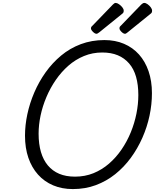

<svg xmlns="http://www.w3.org/2000/svg" viewBox="-20 -1274 1060 1313"><path d="M478 19Q404 19 343.5 -6.5Q283 -32 240 -80Q197 -128 174 -195Q151 -262 151 -346Q151 -418 167 -493Q183 -568 214.5 -641.5Q246 -715 292 -779.5Q338 -844 398 -894Q458 -944 532.5 -972Q607 -1000 694 -1000Q768 -1000 828 -974.5Q888 -949 930.5 -901.5Q973 -854 996 -787Q1019 -720 1019 -637Q1019 -560 1002.5 -482.5Q986 -405 953.5 -331.5Q921 -258 874.5 -194.5Q828 -131 768 -83Q708 -35 635.5 -8Q563 19 478 19ZM493 -66Q561 -66 619 -89.5Q677 -113 725.5 -155Q774 -197 811.5 -252Q849 -307 874.5 -369.5Q900 -432 913 -497Q926 -562 926 -624Q926 -694 910.5 -748.5Q895 -803 863 -840Q831 -877 785.5 -896Q740 -915 679 -915Q613 -915 554.5 -891Q496 -867 448 -825Q400 -783 362 -728Q324 -673 297.5 -610.5Q271 -548 257.5 -484Q244 -420 244 -360Q244 -289 260 -234.5Q276 -180 307.5 -142.5Q339 -105 385 -85.5Q431 -66 493 -66ZM640 -1043Q629 -1043 615.5 -1056.5Q602 -1070 602 -1080Q602 -1084 603.5 -1088Q605 -1092 612 -1098L752 -1243Q757 -1248 761.5 -1251Q766 -1254 771 -1254Q781 -1254 794 -1245Q807 -1236 816.5 -1224Q826 -1212 826 -1201Q826 -1194 824 -1189Q822 -1184 811 -1176L659 -1053Q653 -1049 648.5 -1046Q644 -1043 640 -1043ZM835 -1043Q824 -1043 810.5 -1056.5Q797 -1070 797 -1080Q797 -1084 798 -1088Q799 -1092 806 -1098L946 -1243Q952 -1248 956.5 -1251Q961 -1254 967 -1254Q977 -1254 989.5 -1245Q1002 -1236 1011 -1224Q1020 -1212 1020 -1201Q1020 -1194 1018 -1189Q1016 -1184 1005 -1176L853 -1053Q848 -1049 843.5 -1046Q839 -1043 835 -1043Z"/></svg>

Font: Playwrite SK
Style: Regular
Weight: 400
Designer: Veronika Burian, José Scaglione
Foundry: TypeTogether
Version: Version 1.002